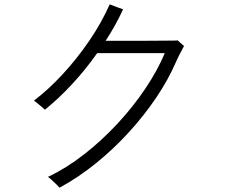

<svg xmlns="http://www.w3.org/2000/svg" viewBox="-20 -817 1040 889"><path d="M256 52Q254 49 242.5 38Q231 27 219 16Q207 5 202 2Q287 -38 369 -102Q451 -166 523.5 -244Q596 -322 652.5 -406Q709 -490 743 -571H430Q375 -493 312.5 -426Q250 -359 188 -309Q184 -313 173.5 -322Q163 -331 152.5 -339.5Q142 -348 137 -351Q202 -400 268.5 -471.5Q335 -543 392.5 -627Q450 -711 488 -797Q493 -795 506 -790Q519 -785 532 -780Q545 -775 550 -774Q533 -737 512.5 -700Q492 -663 469 -628Q496 -628 537 -628Q578 -628 622.5 -628Q667 -628 707 -628.5Q747 -629 773.5 -629Q800 -629 803 -630Q805 -628 811.5 -622Q818 -616 824.5 -610.5Q831 -605 832 -604Q824 -589 813 -568Q802 -547 792 -524Q758 -446 703 -364.5Q648 -283 577.5 -205.5Q507 -128 425.5 -62Q344 4 256 52Z"/></svg>

Font: Zen Kaku Gothic Antique
Style: Regular
Weight: 400
Designer: Yoshimichi Ohira
Foundry: Positype
Version: Version 1.001